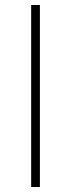

<svg xmlns="http://www.w3.org/2000/svg" viewBox="-20 -750 285 770"><path d="M105 0V-730H140V0Z"/></svg>

Font: M PLUS 2 Thin ExtraLight
Style: Regular
Weight: 250
Version: Version 1.001